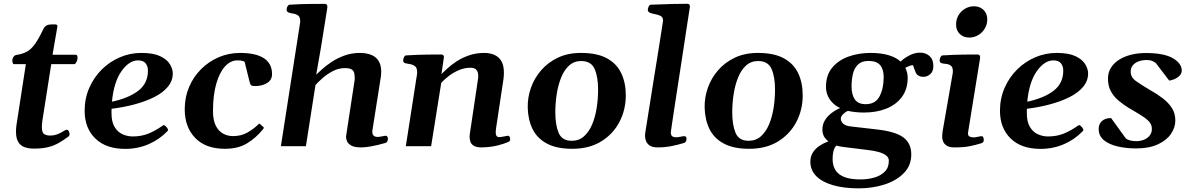

<svg xmlns="http://www.w3.org/2000/svg" viewBox="-20 -776 6315 1019"><path d="M159.7 12.7Q132.3 12.7 110.8 5.1Q89.4 -2.4 77.1 -22Q64.9 -41.5 64.9 -77.6Q64.9 -85 65.4 -92.8Q65.9 -100.6 66.9 -108.9L117.2 -435.5H54.2Q49.3 -436 47.4 -442.4Q45.4 -448.7 45.4 -454.6Q45.4 -465.8 51.5 -474.1Q57.6 -482.4 64 -483.9Q98.6 -488.8 122.3 -501.7Q146 -514.6 166 -543Q186 -571.3 210 -621.6Q216.8 -635.3 227.3 -640.9Q237.8 -646.5 254.9 -646.5H273.9Q279.8 -646.5 282.7 -643.1Q285.6 -639.6 284.7 -635.7L258.8 -485.4H382.3Q388.2 -484.9 389.9 -480.2Q391.6 -475.6 391.6 -469.7Q391.6 -458.5 386.5 -448.2Q381.3 -438 375.5 -435.5H252L205.1 -137.2Q203.6 -127.4 202.9 -119.4Q202.1 -111.3 202.1 -104Q202.1 -70.8 215.6 -63.7Q229 -56.6 244.1 -56.6Q268.6 -56.6 286.6 -64.2Q304.7 -71.8 316.7 -79.6Q328.6 -87.4 334 -87.4Q340.8 -87.4 345 -79.8Q349.1 -72.3 349.1 -64Q349.1 -55.7 343.8 -51.8Q317.9 -32.7 293.5 -18.3Q269 -3.9 237.5 4.4Q206.1 12.7 159.7 12.7Z M897 -386.7Q897 -346.7 870.6 -315.2Q844.2 -283.7 798.6 -260.7Q752.9 -237.8 694.6 -222.2Q636.2 -206.5 572.3 -198.7Q571.8 -193.4 571.8 -187.5Q571.8 -181.6 571.8 -175.8Q571.8 -128.9 588.4 -101.8Q605 -74.7 630.9 -63.2Q656.7 -51.8 684.1 -51.8Q729.5 -51.8 766.4 -66.4Q803.2 -81.1 842.3 -108.4Q844.7 -109.9 846.7 -111.3Q848.6 -112.8 851.1 -111.8Q855 -110.8 862.5 -102.8Q870.1 -94.7 871.1 -89.4Q871.1 -88.4 871.6 -87.9Q872.1 -87.4 872.1 -86.4Q872.1 -84.5 870.8 -83Q869.6 -81.5 868.7 -80.1Q826.2 -35.6 768.6 -10.7Q710.9 14.2 645 14.2Q542.5 14.2 485.8 -41Q429.2 -96.2 429.2 -188Q429.2 -253.4 453.6 -309.3Q478 -365.2 520 -407Q562 -448.7 616.2 -471.9Q670.4 -495.1 730.5 -495.1Q793.5 -495.1 830.1 -477.8Q866.7 -460.4 881.8 -435.1Q897 -409.7 897 -386.7ZM712.9 -455.6Q665 -455.6 624.5 -397.9Q584 -340.3 574.2 -236.3Q663.6 -255.4 714.6 -294.9Q765.6 -334.5 765.1 -401.9Q765.1 -424.8 752.7 -440.2Q740.2 -455.6 712.9 -455.6Z M1254.4 -495.1Q1337.4 -495.1 1380.6 -467Q1423.8 -439 1423.8 -382.3Q1423.8 -351.1 1397 -335.2Q1370.1 -319.3 1335.9 -319.3Q1321.8 -319.3 1315.4 -321.8Q1309.1 -324.2 1304.7 -341.3L1278.3 -447.8Q1274.4 -450.7 1265.9 -453.1Q1257.3 -455.6 1239.7 -455.6Q1203.6 -455.6 1174.3 -423.6Q1145 -391.6 1127.7 -331.3Q1110.4 -271 1110.4 -186Q1110.4 -137.7 1125.5 -108.4Q1140.6 -79.1 1164.8 -66.4Q1189 -53.7 1216.3 -53.7Q1258.3 -53.7 1289.8 -70.8Q1321.3 -87.9 1348.6 -113.3Q1351.1 -116.2 1353.5 -118.4Q1356 -120.6 1359.4 -118.2L1377.4 -102.1Q1379.9 -100.1 1379.9 -97.7Q1379.9 -95.2 1377.7 -93Q1375.5 -90.8 1374.5 -88.4Q1337.9 -43.5 1290.5 -14.9Q1243.2 13.7 1173.8 13.7Q1071.8 13.7 1016.1 -43.7Q960.4 -101.1 960.4 -196.3Q960.4 -259.8 983.4 -314Q1006.3 -368.2 1047.1 -408.9Q1087.9 -449.7 1141.1 -472.4Q1194.3 -495.1 1254.4 -495.1Z M1470.7 0 1572.3 -652.8Q1572.8 -655.8 1573 -658.7Q1573.2 -661.6 1573.2 -664.6Q1573.2 -685.5 1562.3 -693.6Q1551.3 -701.7 1536.1 -703.9Q1521 -706.1 1510.3 -710Q1505.9 -712.4 1503.2 -716.8Q1500.5 -721.2 1501.5 -729.5Q1502 -735.4 1506.3 -742.9Q1510.7 -750.5 1516.6 -751Q1578.6 -754.9 1628.9 -755.1Q1679.2 -755.4 1705.6 -755.4Q1709.5 -755.4 1713.9 -751.5Q1718.3 -747.6 1717.3 -735.8L1683.6 -524.9L1658.2 -379.9Q1668.9 -390.1 1689.7 -408.9Q1710.4 -427.7 1740.2 -447.5Q1770 -467.3 1807.9 -481.2Q1845.7 -495.1 1890.1 -495.1Q1926.3 -495.1 1953.1 -483.6Q1980 -472.2 1993.4 -445.3Q2006.8 -418.5 2002 -373L1956.1 -81.5Q1955.1 -63.5 1962.6 -56.4Q1970.2 -49.3 1984.4 -49.3Q1995.1 -49.3 2008.5 -52.5Q2022 -55.7 2026.4 -55.7Q2032.7 -55.7 2035.6 -51Q2038.6 -46.4 2038.6 -38.1Q2038.6 -32.7 2035.9 -26.4Q2033.2 -20 2026.4 -17.6Q1985.4 -5.9 1952.9 0.2Q1920.4 6.3 1897.9 6.3Q1861.8 6.3 1844.5 -3.4Q1827.1 -13.2 1821.8 -26.4Q1816.4 -39.6 1816.4 -50.8L1862.8 -355Q1862.8 -370.6 1860.8 -384.3Q1858.9 -397.9 1848.1 -406.2Q1837.4 -414.6 1811 -414.6Q1776.9 -414.6 1746.1 -398.4Q1715.3 -382.3 1691.7 -361.3Q1668 -340.3 1654.3 -324.7L1603.5 0Z M2652.3 -357.9 2612.3 -92.3Q2610.8 -82.5 2610.8 -75.2Q2610.8 -61.5 2615.2 -54.9Q2619.6 -48.3 2629.4 -48.3Q2637.2 -48.3 2650.4 -51Q2663.6 -53.7 2672.4 -55.2Q2679.7 -56.6 2683.6 -51.5Q2687.5 -46.4 2687.5 -38.1Q2687.5 -27.3 2681.2 -24.4Q2657.7 -13.2 2621.8 -4.2Q2585.9 4.9 2539.1 6.3Q2509.3 6.8 2494.9 -2.2Q2480.5 -11.2 2476.3 -24.7Q2472.2 -38.1 2472.2 -49.3Q2472.2 -57.6 2473.1 -63.5Q2474.1 -69.3 2474.1 -69.3L2516.6 -354.5Q2517.6 -359.4 2517.8 -364Q2518.1 -368.7 2518.1 -373Q2518.1 -394 2508.5 -405.3Q2499 -416.5 2477.5 -416.5Q2445.8 -416.5 2416.3 -404.1Q2386.7 -391.6 2362.3 -373Q2337.9 -354.5 2321.8 -336.4L2268.1 0H2133.8L2192.9 -379.9Q2193.8 -383.8 2193.8 -387.2Q2193.8 -390.6 2193.8 -393.6Q2193.8 -416.5 2182.1 -425Q2170.4 -433.6 2155 -435.8Q2139.6 -438 2128.9 -440.9Q2124 -443.4 2121.6 -447.3Q2119.1 -451.2 2120.1 -460.4Q2121.1 -466.3 2125 -473.9Q2128.9 -481.4 2134.8 -481.9Q2196.8 -485.8 2247.1 -486.3Q2297.4 -486.8 2323.7 -486.8Q2327.6 -486.8 2332.5 -482.9Q2337.4 -479 2335.4 -467.3L2322.8 -383.3Q2334 -393.6 2353.8 -412.1Q2373.5 -430.7 2402.3 -449.7Q2431.2 -468.8 2468.3 -481.9Q2505.4 -495.1 2550.8 -495.1Q2577.6 -495.1 2601.3 -485.8Q2625 -476.6 2639.6 -453.9Q2654.3 -431.2 2654.3 -390.1Q2654.3 -382.8 2653.8 -374.8Q2653.3 -366.7 2652.3 -357.9Z M2780.8 -206.1Q2779.8 -258.8 2797.9 -310.1Q2815.9 -361.3 2852.1 -403.1Q2888.2 -444.8 2941.2 -470Q2994.1 -495.1 3063 -495.1Q3148.9 -495.1 3201.2 -466.6Q3253.4 -438 3277.3 -387.2Q3301.3 -336.4 3301.3 -270Q3301.3 -193.8 3267.8 -129.4Q3234.4 -64.9 3170.9 -25.6Q3107.4 13.7 3016.6 13.7Q2934.1 13.7 2882.3 -14.2Q2830.6 -42 2806.4 -91.3Q2782.2 -140.6 2780.8 -206.1ZM3014.6 -28.8Q3052.7 -28.8 3079.3 -52.5Q3106 -76.2 3122.6 -115.5Q3139.2 -154.8 3146.7 -203.1Q3154.3 -251.5 3154.3 -300.8Q3154.3 -368.2 3135.7 -410.2Q3117.2 -452.1 3064.5 -452.1Q3026.9 -452.1 3000.7 -428.5Q2974.6 -404.8 2958.5 -365.2Q2942.4 -325.7 2934.8 -277.1Q2927.2 -228.5 2927.2 -179.7Q2927.2 -113.3 2944.8 -71Q2962.4 -28.8 3014.6 -28.8Z M3406.2 -82Q3408.7 -98.1 3415 -137Q3421.4 -175.8 3429.7 -229Q3438 -282.2 3447.5 -341.6Q3457 -400.9 3466.3 -458Q3475.6 -515.1 3482.9 -562Q3490.2 -608.9 3494.6 -637.2Q3499 -665.5 3499 -666.5Q3499 -684.1 3486.8 -690.9Q3474.6 -697.8 3458.7 -700.4Q3442.9 -703.1 3430.4 -707.8Q3418 -712.4 3418 -725.1Q3418 -729.5 3422.1 -740Q3426.3 -750.5 3434.1 -751Q3497.1 -753.9 3549.8 -754.9Q3602.5 -755.9 3629.4 -755.9Q3633.3 -755.9 3637.5 -752.9Q3641.6 -750 3641.6 -741.2Q3641.6 -740.2 3637.2 -711.9Q3632.8 -683.6 3625.5 -636.2Q3618.2 -588.9 3609.4 -530Q3600.6 -471.2 3590.8 -408.4Q3581.1 -345.7 3572 -286.6Q3563 -227.5 3555.7 -179.7Q3548.3 -131.8 3544.2 -103Q3540 -74.2 3540 -72.3Q3540 -61.5 3546.1 -54.4Q3552.2 -47.4 3568.8 -47.4Q3579.1 -47.4 3591.3 -50.3Q3603.5 -53.2 3610.8 -53.2Q3615.2 -53.2 3619.4 -51Q3623.5 -48.8 3623.5 -38.1Q3623.5 -32.2 3620.8 -26.1Q3618.2 -20 3611.3 -17.6Q3579.6 -7.8 3544.4 -0.7Q3509.3 6.3 3471.2 6.3Q3441.4 6.3 3427 -4.4Q3412.6 -15.1 3408 -29.5Q3403.3 -43.9 3403.3 -54.7Q3403.3 -62.5 3404.3 -69.1Q3405.3 -75.7 3406.2 -82Z M3719.7 -206.1Q3718.8 -258.8 3736.8 -310.1Q3754.9 -361.3 3791 -403.1Q3827.1 -444.8 3880.1 -470Q3933.1 -495.1 4002 -495.1Q4087.9 -495.1 4140.1 -466.6Q4192.4 -438 4216.3 -387.2Q4240.2 -336.4 4240.2 -270Q4240.2 -193.8 4206.8 -129.4Q4173.3 -64.9 4109.9 -25.6Q4046.4 13.7 3955.6 13.7Q3873 13.7 3821.3 -14.2Q3769.5 -42 3745.4 -91.3Q3721.2 -140.6 3719.7 -206.1ZM3953.6 -28.8Q3991.7 -28.8 4018.3 -52.5Q4044.9 -76.2 4061.5 -115.5Q4078.1 -154.8 4085.7 -203.1Q4093.3 -251.5 4093.3 -300.8Q4093.3 -368.2 4074.7 -410.2Q4056.2 -452.1 4003.4 -452.1Q3965.8 -452.1 3939.7 -428.5Q3913.6 -404.8 3897.5 -365.2Q3881.3 -325.7 3873.8 -277.1Q3866.2 -228.5 3866.2 -179.7Q3866.2 -113.3 3883.8 -71Q3901.4 -28.8 3953.6 -28.8Z M4536.6 223.6Q4459 223.6 4401.4 207Q4343.8 190.4 4312.3 158.9Q4280.8 127.4 4280.8 81.5Q4280.8 54.2 4294.4 33Q4308.1 11.7 4330.1 -2.7Q4352.1 -17.1 4376.5 -25.9Q4361.3 -37.6 4353 -52.5Q4344.7 -67.4 4344.7 -88.9Q4344.7 -116.2 4358.4 -138.2Q4372.1 -160.2 4393.8 -176.5Q4415.5 -192.9 4439 -202.6Q4413.6 -214.4 4396.5 -232.7Q4379.4 -251 4371.3 -272.7Q4363.3 -294.4 4363.8 -316.4Q4363.8 -377.4 4396.7 -417Q4429.7 -456.5 4483.4 -475.8Q4537.1 -495.1 4600.6 -495.1Q4656.7 -495.1 4696.8 -482.9Q4736.8 -470.7 4759.8 -449.2Q4776.9 -466.3 4805.4 -481.4Q4834 -496.6 4863.3 -496.6Q4893.6 -496.6 4913.6 -478.3Q4933.6 -460 4933.6 -425.8Q4933.6 -396.5 4917 -382.3Q4900.4 -368.2 4880.4 -368.2Q4866.7 -368.2 4855.5 -374.3Q4844.2 -380.4 4840.3 -390.6Q4835.9 -400.4 4832.5 -409.7Q4829.1 -418.9 4826.2 -428.7Q4822.8 -432.1 4809.8 -427.2Q4796.9 -422.4 4784.7 -416Q4790 -406.2 4793.7 -392.3Q4797.4 -378.4 4797.4 -363.3Q4797.4 -303.7 4767.3 -262.5Q4737.3 -221.2 4685.1 -200Q4632.8 -178.7 4564.9 -178.7Q4541 -178.7 4519 -181.2Q4497.1 -183.6 4479.5 -187.5Q4465.3 -181.2 4453.9 -169.4Q4442.4 -157.7 4442.4 -146Q4442.4 -131.3 4455.1 -119.6Q4467.8 -107.9 4494.6 -105L4634.8 -88.9Q4733.4 -77.6 4774.9 -46.4Q4816.4 -15.1 4816.4 43.5Q4816.4 102.1 4777.6 142.1Q4738.8 182.1 4675.3 202.9Q4611.8 223.6 4536.6 223.6ZM4574.2 -223.1Q4626 -223.1 4647.9 -264.4Q4669.9 -305.7 4669.9 -367.2Q4669.9 -408.2 4651.1 -430.4Q4632.3 -452.6 4589.8 -452.6Q4554.2 -452.6 4534.4 -434.3Q4514.6 -416 4507.1 -385.3Q4499.5 -354.5 4499.5 -316.4Q4499.5 -273.9 4516.8 -248.5Q4534.2 -223.1 4574.2 -223.1ZM4546.9 176.3Q4584.5 176.3 4618.9 166.7Q4653.3 157.2 4675.3 135.5Q4697.3 113.8 4697.3 78.1Q4697.8 60.1 4682.4 48.6Q4667 37.1 4641.6 30.3Q4616.2 23.4 4585 20L4459 4.4Q4448.7 2.9 4438.2 1.2Q4427.7 -0.5 4418.9 -3.4Q4407.2 8.8 4403.1 27.1Q4398.9 45.4 4398.9 68.8Q4398.9 103.5 4414.6 127.7Q4430.2 151.9 4462.6 164.1Q4495.1 176.3 4546.9 176.3Z M5045.9 6.3Q5017.6 6.3 5003.7 -3.4Q4989.7 -13.2 4985.1 -25.9Q4980.5 -38.6 4980.5 -47.9Q4980.5 -66.4 4982.9 -80.1L5035.6 -383.3Q5036.6 -387.7 5036.9 -391.1Q5037.1 -394.5 5037.1 -397.9Q5037.1 -419.9 5026.1 -427.7Q5015.1 -435.5 5001 -436.8Q4986.8 -438 4976.1 -440.9Q4971.2 -443.4 4968.8 -447.3Q4966.3 -451.2 4967.3 -460.4Q4968.3 -466.3 4972.2 -473.9Q4976.1 -481.4 4981.9 -481.9Q5043.9 -485.8 5093.8 -486.3Q5143.6 -486.8 5169.9 -486.8Q5173.8 -486.8 5178.2 -482.9Q5182.6 -479 5181.6 -467.3L5117.2 -69.8Q5117.2 -55.7 5125.7 -51.3Q5134.3 -46.9 5147 -46.9Q5157.7 -46.9 5170.4 -50Q5183.1 -53.2 5189.5 -53.2Q5195.8 -53.2 5198.5 -46.9Q5201.2 -40.5 5201.2 -32.7Q5201.2 -20.5 5189.5 -16.1Q5156.2 -5.9 5125.2 0.2Q5094.2 6.3 5045.9 6.3ZM5124 -576.7Q5093.3 -576.7 5073.7 -595.7Q5054.2 -614.7 5054.2 -645.5Q5054.2 -673.3 5067.1 -695.3Q5080.1 -717.3 5102.1 -730Q5124 -742.7 5148.9 -742.7Q5180.2 -742.7 5200 -723.4Q5219.7 -704.1 5219.7 -673.3Q5219.7 -646.5 5206.5 -624.5Q5193.4 -602.5 5171.6 -589.6Q5149.9 -576.7 5124 -576.7Z M5754.9 -386.7Q5754.9 -346.7 5728.5 -315.2Q5702.1 -283.7 5656.5 -260.7Q5610.8 -237.8 5552.5 -222.2Q5494.1 -206.5 5430.2 -198.7Q5429.7 -193.4 5429.7 -187.5Q5429.7 -181.6 5429.7 -175.8Q5429.7 -128.9 5446.3 -101.8Q5462.9 -74.7 5488.8 -63.2Q5514.6 -51.8 5542 -51.8Q5587.4 -51.8 5624.3 -66.4Q5661.1 -81.1 5700.2 -108.4Q5702.6 -109.9 5704.6 -111.3Q5706.5 -112.8 5709 -111.8Q5712.9 -110.8 5720.5 -102.8Q5728 -94.7 5729 -89.4Q5729 -88.4 5729.5 -87.9Q5730 -87.4 5730 -86.4Q5730 -84.5 5728.8 -83Q5727.5 -81.5 5726.6 -80.1Q5684.1 -35.6 5626.5 -10.7Q5568.8 14.2 5502.9 14.2Q5400.4 14.2 5343.8 -41Q5287.1 -96.2 5287.1 -188Q5287.1 -253.4 5311.5 -309.3Q5335.9 -365.2 5377.9 -407Q5419.9 -448.7 5474.1 -471.9Q5528.3 -495.1 5588.4 -495.1Q5651.4 -495.1 5688 -477.8Q5724.6 -460.4 5739.7 -435.1Q5754.9 -409.7 5754.9 -386.7ZM5570.8 -455.6Q5522.9 -455.6 5482.4 -397.9Q5441.9 -340.3 5432.1 -236.3Q5521.5 -255.4 5572.5 -294.9Q5623.5 -334.5 5623 -401.9Q5623 -424.8 5610.6 -440.2Q5598.1 -455.6 5570.8 -455.6Z M6010.3 11.7Q5957 11.7 5911.6 1.2Q5866.2 -9.3 5838.6 -32Q5811 -54.7 5811 -92.3Q5811 -117.2 5828.1 -133.3Q5845.2 -149.4 5877 -149.4L5954.6 -42Q5964.4 -33.7 5979 -30.3Q5993.7 -26.9 6011.7 -26.9Q6032.2 -26.9 6051.3 -34.4Q6070.3 -42 6082 -57.1Q6093.8 -72.3 6093.3 -92.8Q6093.3 -117.2 6074.2 -135.3Q6055.2 -153.3 6026.4 -170.2Q5997.6 -187 5965.8 -206.1Q5937.5 -224.1 5913.6 -244.6Q5889.6 -265.1 5875 -293Q5860.4 -320.8 5860.4 -358.9Q5860.4 -391.6 5876.2 -416.7Q5892.1 -441.9 5919.7 -459.2Q5947.3 -476.6 5983.4 -485.6Q6019.5 -494.6 6060.1 -494.6Q6157.2 -494.6 6204.3 -467.3Q6251.5 -439.9 6252 -401.9Q6252 -385.3 6239.3 -373.3Q6226.6 -361.3 6210.7 -355Q6194.8 -348.6 6185.1 -348.6L6114.7 -440.9Q6105 -448.7 6093.5 -453.1Q6082 -457.5 6066.4 -457.5Q6041.5 -457.5 6022 -450Q6002.4 -442.4 5991.5 -428.5Q5980.5 -414.6 5981 -394.5Q5981 -365.2 6011 -344.2Q6041 -323.2 6085 -297.4Q6121.6 -276.9 6151.6 -253.9Q6181.6 -231 6199.7 -202.6Q6217.8 -174.3 6217.8 -136.7Q6217.8 -99.1 6194.6 -65.2Q6171.4 -31.2 6125 -9.8Q6078.6 11.7 6010.3 11.7Z"/></svg>

Font: Gelasio SemiBold
Style: Italic
Weight: 600
Italic angle: -8.5°
Designer: Eben Sorkin
Foundry: Eben Sorkin
Version: Version 1.008